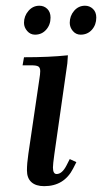

<svg xmlns="http://www.w3.org/2000/svg" viewBox="-20 -637 353 664"><path d="M58.1 -411.1 63 -439Q151.4 -439 214.8 -445.8L212.9 -418L168 -104Q163.1 -68.8 163.1 -58.1Q163.1 -35.2 175.8 -35.2Q194.8 -35.2 210 -64.9L221.2 -86.9L244.1 -76.2L232.9 -54.2Q201.7 6.8 132.8 6.8Q104 6.8 88.6 -7.1Q73.2 -21 73.2 -47.9Q73.2 -71.8 78.1 -105L116.2 -363.8Q119.1 -380.9 119.1 -391.1Q119.1 -402.8 112.8 -407Q106.4 -411.1 88.9 -411.1ZM63 -558.1Q63 -581.5 78.4 -599.4Q93.8 -617.2 116.2 -617.2Q132.3 -617.2 143.6 -606.2Q154.8 -595.2 154.8 -576.2Q154.8 -551.3 139.6 -534.2Q124.5 -517.1 101.1 -517.1Q85 -517.1 74 -529.8Q63 -542.5 63 -558.1ZM221.2 -558.1Q221.2 -582 236.3 -599.6Q251.5 -617.2 273.9 -617.2Q290 -617.2 301.5 -606.2Q313 -595.2 313 -576.2Q313 -551.3 297.9 -534.2Q282.7 -517.1 258.8 -517.1Q242.7 -517.1 231.9 -529.8Q221.2 -542.5 221.2 -558.1Z"/></svg>

Font: Dihjauti
Style: Bold Italic
Weight: 700
Italic angle: -9°
Designer: T. Christopher White
Version: Version 3.0.0